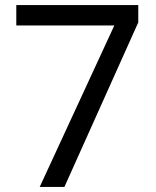

<svg xmlns="http://www.w3.org/2000/svg" viewBox="-20 -734 612 754"><path d="M136 0 429 -634H44V-714H523V-646L233 0Z"/></svg>

Font: korean115
Style: Regular
Weight: 400
Designer: Monotype Design Team
Foundry: Monotype Imaging Inc.
Version: Version 2.013